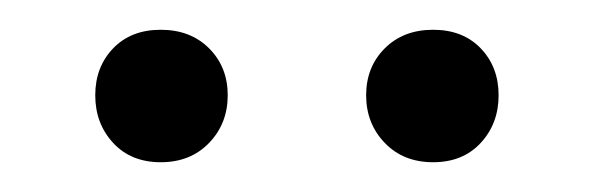

<svg xmlns="http://www.w3.org/2000/svg" viewBox="-20 -868 400 129"><path d="M44 -804Q44 -823 56 -835.5Q68 -848 88 -848Q108 -848 120.5 -835.5Q133 -823 133 -804Q133 -785 120.5 -772Q108 -759 88 -759Q68 -759 56 -772Q44 -785 44 -804ZM226 -804Q226 -823 238.5 -835.5Q251 -848 271 -848Q291 -848 303 -835.5Q315 -823 315 -804Q315 -785 303 -772Q291 -759 271 -759Q251 -759 238.5 -772Q226 -785 226 -804Z"/></svg>

Font: Castoro Titling
Style: Regular
Weight: 400
Version: Version 2.04